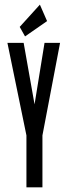

<svg xmlns="http://www.w3.org/2000/svg" viewBox="-20 -808 290 828"><path d="M94 0V-224L12 -623H82L129 -358L172 -623H239L163 -224V0ZM88 -651 65 -692 152 -788 183 -717Z"/></svg>

Font: Inconsolata UltraCondensed Bold
Style: Regular
Weight: 700
Width: 1
Monospace: yes
Designer: Raph Levien, Cyreal, Brenton Simpson
Foundry: Raph Levien, Cyreal, Google
Version: Version 3.001; ttfautohint (v1.8.2.53-6de2)